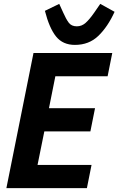

<svg xmlns="http://www.w3.org/2000/svg" viewBox="-20 -972 612 992"><path d="M13 0 153 -698H560L536 -578H266L233 -413H471L447 -293H209L174 -120H453L429 0ZM367 -740Q305 -740 270 -783Q235 -826 212 -916L286 -952L307 -906Q321 -874 335 -855Q349 -836 377 -836Q402 -836 422 -853.5Q442 -871 467 -907L498 -952L572 -911Q537 -834 488.5 -787Q440 -740 367 -740Z"/></svg>

Font: IBM Plex Sans Cond
Style: Bold Italic
Weight: 700
Width: 3
Italic angle: -11°
Designer: Mike Abbink, Paul van der Laan, Pieter van Rosmalen
Foundry: Bold Monday
Version: Version 1.3